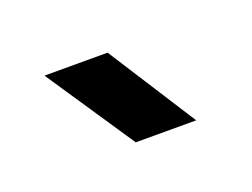

<svg xmlns="http://www.w3.org/2000/svg" viewBox="-40 -843 359 273"><g transform="rotate(-20 139.5 -707.0)"><path d="M129.5 -640 40 -773.5H135.5L221 -640Z"/></g></svg>

Font: Big Shoulders Stencil Text Thin ExtraBold
Style: Regular
Weight: 800
Version: Version 2.001